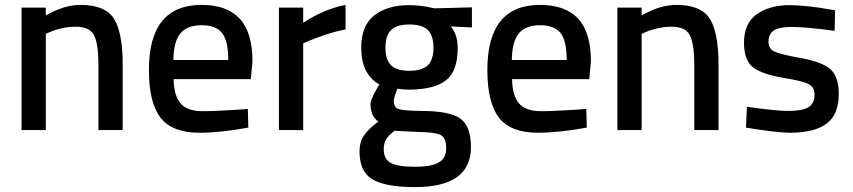

<svg xmlns="http://www.w3.org/2000/svg" viewBox="-20 -531 3485 784"><path d="M167 0H68V-500H167V-468Q242 -511 309 -511Q409 -511 445 -455Q481 -399 481 -267V0H382V-264Q382 -352 364 -387Q346 -422 288 -422Q260 -422 230 -415Q200 -408 184 -400L167 -393Z M808 -77Q843 -77 889 -79.5Q935 -82 964 -84L992 -86L994 -10Q880 11 794 11Q683 11 635.5 -50.5Q588 -112 588 -245Q588 -511 803 -511Q907 -511 959 -454.5Q1011 -398 1011 -280L1004 -208H689Q690 -141 717 -109Q744 -77 808 -77ZM688 -286H912Q912 -364 887 -396Q862 -428 803 -428Q744 -428 716.5 -394.5Q689 -361 688 -286Z M1119 0V-500H1218V-438Q1303 -494 1391 -511V-411Q1350 -403 1307 -388.5Q1264 -374 1241 -364L1218 -354V0Z M1674 233Q1554 233 1501 201.5Q1448 170 1448 87Q1448 49 1466 22.5Q1484 -4 1525 -35Q1493 -56 1493 -107Q1493 -117 1502 -136.5Q1511 -156 1520 -171L1529 -186Q1455 -228 1455 -336Q1455 -426 1508 -468Q1561 -510 1651 -510Q1672 -510 1698 -507Q1724 -504 1739 -500L1754 -497L1907 -501V-419L1821 -423Q1849 -389 1849 -336Q1849 -240 1800.5 -202.5Q1752 -165 1648 -165Q1623 -165 1603 -169Q1588 -132 1588 -119Q1588 -93 1606.5 -86Q1625 -79 1699 -78Q1816 -78 1859.5 -47Q1903 -16 1903 70Q1903 233 1674 233ZM1691 8 1591 3Q1566 22 1556.5 38Q1547 54 1547 78Q1547 118 1575 134Q1603 150 1675 150Q1741 150 1771.5 132.5Q1802 115 1802 75Q1802 32 1780 20.5Q1758 9 1691 8ZM1651 -242Q1704 -242 1727 -264.5Q1750 -287 1750 -336Q1750 -386 1727 -408.5Q1704 -431 1651 -431Q1600 -431 1577 -408.5Q1554 -386 1554 -336Q1554 -287 1577 -264.5Q1600 -242 1651 -242Z M2190 -77Q2225 -77 2271 -79.5Q2317 -82 2346 -84L2374 -86L2376 -10Q2262 11 2176 11Q2065 11 2017.5 -50.5Q1970 -112 1970 -245Q1970 -511 2185 -511Q2289 -511 2341 -454.5Q2393 -398 2393 -280L2386 -208H2071Q2072 -141 2099 -109Q2126 -77 2190 -77ZM2070 -286H2294Q2294 -364 2269 -396Q2244 -428 2185 -428Q2126 -428 2098.5 -394.5Q2071 -361 2070 -286Z M2600 0H2501V-500H2600V-468Q2675 -511 2742 -511Q2842 -511 2878 -455Q2914 -399 2914 -267V0H2815V-264Q2815 -352 2797 -387Q2779 -422 2721 -422Q2693 -422 2663 -415Q2633 -408 2617 -400L2600 -393Z M3390 -489 3388 -405Q3272 -421 3210 -421Q3163 -421 3140.5 -407Q3118 -393 3118 -360Q3118 -333 3140.5 -321.5Q3163 -310 3239 -296Q3334 -280 3369.5 -249.5Q3405 -219 3405 -148Q3405 -63 3355 -26Q3305 11 3208 11Q3178 11 3132.5 5.5Q3087 0 3057 -5L3026 -10L3030 -95Q3148 -78 3199 -78Q3256 -78 3281 -93Q3306 -108 3306 -145Q3306 -174 3283 -187Q3260 -200 3185 -212Q3093 -227 3055.5 -255.5Q3018 -284 3018 -357Q3018 -436 3070.5 -473Q3123 -510 3204 -510Q3236 -510 3282.5 -505Q3329 -500 3359 -494Z"/></svg>

Font: TitilliumText
Style: Medium
Weight: 500
Designer: Accademia di Belle Arti di Urbino and others
Foundry: Accademia di Belle Arti di Urbino and others.
Version: Version 60.001